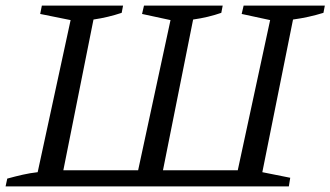

<svg xmlns="http://www.w3.org/2000/svg" viewBox="-31 -668 1184 688"><path d="M1128 -622Q1102 -614 1075 -608Q1048 -602 1019 -598L909 -51L1009 -31L1004 0H-11L-5 -28Q24 -36 50.5 -42Q77 -48 104 -51L222 -596L113 -618L119 -648H410L405 -622Q381 -614 356 -608Q331 -602 304 -598L196 -58H464L580 -596L478 -618L485 -648H767L762 -622Q739 -614 714 -608Q689 -602 661 -598L553 -58H821L937 -596L835 -618L842 -648H1133Z"/></svg>

Font: Piazzolla
Style: Italic
Weight: 400
Italic angle: -11.3°
Designer: Juan Pablo del Peral
Foundry: Huerta Tipografica
Version: Version 1.330